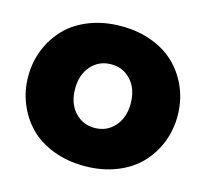

<svg xmlns="http://www.w3.org/2000/svg" viewBox="-105 -837 1043 973"><g transform="rotate(15 416.5 -350.5)"><path d="M51.7 -208.8Q25 -275 25 -350Q25 -425 51.7 -491.2Q78.3 -557.5 127.1 -607.9Q175.8 -658.3 250.8 -687.5Q325.8 -716.7 416.7 -716.7Q507.5 -716.7 582.5 -687.5Q657.5 -658.3 706.2 -607.9Q755 -557.5 781.7 -491.2Q808.3 -425 808.3 -350Q808.3 -275 781.7 -208.8Q755 -142.5 706.2 -92.1Q657.5 -41.7 582.5 -12.5Q507.5 16.7 416.7 16.7Q325.8 16.7 250.8 -12.5Q175.8 -41.7 127.1 -92.1Q78.3 -142.5 51.7 -208.8ZM312.1 -470.8Q270.8 -425 270.8 -350Q270.8 -275 312.1 -229.2Q353.3 -183.3 416.7 -183.3Q480 -183.3 521.2 -229.2Q562.5 -275 562.5 -350Q562.5 -425 521.2 -470.8Q480 -516.7 416.7 -516.7Q353.3 -516.7 312.1 -470.8Z"/></g></svg>

Font: BoonTook
Style: Regular
Weight: 400
Designer: Sungsit Sawaiwan
Foundry: FontUni
Version: Version 3.0